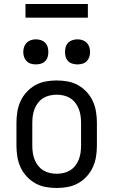

<svg xmlns="http://www.w3.org/2000/svg" viewBox="-20 -929 565 957"><path d="M262 8Q235 8 207.5 3Q180 -2 156 -15.5Q132 -29 113 -49.5Q94 -70 82.5 -95Q71 -120 66.5 -147.5Q62 -175 62 -202V-318Q62 -345 66.5 -372.5Q71 -400 82.5 -425Q94 -450 113 -470.5Q132 -491 156 -504.5Q180 -518 207.5 -523Q235 -528 262 -528Q290 -528 317.5 -523Q345 -518 369 -504.5Q393 -491 412 -470.5Q431 -450 442.5 -425Q454 -400 458.5 -372.5Q463 -345 463 -318V-202Q463 -175 458.5 -147.5Q454 -120 442.5 -95Q431 -70 412 -49.5Q393 -29 369 -15.5Q345 -2 317.5 3Q290 8 262 8ZM263 -63Q280 -63 297.5 -67Q315 -71 329.5 -80Q344 -89 355 -103Q366 -117 372.5 -133.5Q379 -150 381.5 -167.5Q384 -185 384 -202V-318Q384 -335 381.5 -352.5Q379 -370 372.5 -386.5Q366 -403 355 -417Q344 -431 329.5 -440Q315 -449 297.5 -453Q280 -457 263 -457Q245 -457 227.5 -453Q210 -449 195.5 -440Q181 -431 170 -417Q159 -403 152.5 -386.5Q146 -370 143.5 -352.5Q141 -335 141 -318V-202Q141 -185 143.5 -167.5Q146 -150 152.5 -133.5Q159 -117 170 -103Q181 -89 195.5 -80Q210 -71 227.5 -67Q245 -63 263 -63ZM366 -608Q354 -608 341.5 -611.5Q329 -615 320 -624Q311 -633 307.5 -645Q304 -657 304 -670Q304 -683 307.5 -695Q311 -707 320 -716Q329 -725 341.5 -729Q354 -733 366 -733Q379 -733 391 -729Q403 -725 412 -716Q421 -707 425 -695Q429 -683 429 -670Q429 -657 425 -645Q421 -633 412 -624Q403 -615 391 -611.5Q379 -608 366 -608ZM159 -608Q146 -608 134 -611.5Q122 -615 113 -624Q104 -633 100 -645Q96 -657 96 -670Q96 -683 100 -695Q104 -707 113 -716Q122 -725 134 -729Q146 -733 159 -733Q171 -733 183.5 -729Q196 -725 205 -716Q214 -707 217.5 -695Q221 -683 221 -670Q221 -657 217.5 -645Q214 -633 205 -624Q196 -615 183.5 -611.5Q171 -608 159 -608ZM107 -841V-909H418V-841Z"/></svg>

Font: Iosevka Pride
Style: Regular
Weight: 400
Monospace: yes
Designer: Belleve Invis
Foundry: Belleve Invis
Version: Version 30.3.1; ttfautohint (v1.8.4)